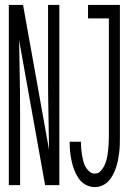

<svg xmlns="http://www.w3.org/2000/svg" viewBox="-20 -755 540 783"><path d="M366 8Q347 8 329.5 -1.5Q312 -11 301 -27Q290 -43 283 -61.5Q276 -80 272 -98.5Q268 -117 266 -136.5Q264 -156 264 -176Q264 -176 264 -176.5Q264 -177 264 -177H310Q310 -177 310 -176.5Q310 -176 310 -176Q310 -163 311 -150.5Q312 -138 314 -125.5Q316 -113 319 -100Q322 -87 328 -76Q334 -65 344 -56Q354 -47 366 -47Q381 -47 391 -58Q401 -69 407 -82.5Q413 -96 416 -110Q419 -124 420.5 -138Q422 -152 423 -166.5Q424 -181 424 -195V-680H339V-735H469V-195Q469 -179 468.5 -163.5Q468 -148 466 -132Q464 -116 461 -101Q458 -86 453 -71Q448 -56 440.5 -42Q433 -28 422.5 -16.5Q412 -5 397 1.5Q382 8 366 8ZM16 0V-735H74L180 -144Q179 -218 177.5 -292.5Q176 -367 176 -441V-735H222V0H164L99 -362L58 -591Q59 -517 60.5 -442.5Q62 -368 62 -294V0Z"/></svg>

Font: Iosevka SS04 Light
Style: Regular
Weight: 300
Monospace: yes
Designer: Belleve Invis
Foundry: Belleve Invis
Version: Version 19.0.0; ttfautohint (v1.8.4)